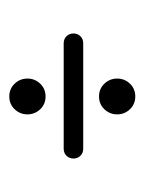

<svg xmlns="http://www.w3.org/2000/svg" viewBox="31 -507 311 413"><g transform="rotate(90 186.5 -300.5)"><path d="M300 -324Q309 -324 315 -318Q321 -312 321 -303Q321 -294 315 -288Q309 -282 300 -282H73Q64 -282 58 -288Q52 -294 52 -303Q52 -312 58 -318Q64 -324 73 -324ZM215 -369.5Q204 -358 187.5 -358Q171 -358 160 -369.5Q149 -381 149 -397Q149 -413 160 -424.5Q171 -436 187.5 -436Q204 -436 215 -424.5Q226 -413 226 -397Q226 -381 215 -369.5ZM160 -231.5Q171 -243 187.5 -243Q204 -243 215 -231.5Q226 -220 226 -204Q226 -188 215 -176.5Q204 -165 187.5 -165Q171 -165 160 -176.5Q149 -188 149 -204Q149 -220 160 -231.5Z"/></g></svg>

Font: Soda Fountain
Style: ThinOblique
Weight: 400
Version: Version 1.0